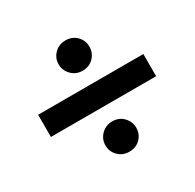

<svg xmlns="http://www.w3.org/2000/svg" viewBox="-133 -747 901 885"><g transform="rotate(-30 317.5 -305.0)"><path d="M234 -521Q234 -554 257.5 -577.5Q281 -601 316 -601Q352 -601 375 -577.5Q398 -554 398 -521Q398 -488 375 -464Q352 -440 316 -440Q281 -440 257.5 -464Q234 -488 234 -521ZM36 -249V-367H596V-249ZM234 -89Q234 -122 257.5 -146Q281 -170 316 -170Q352 -170 375 -146Q398 -122 398 -89Q398 -56 375 -32.5Q352 -9 316 -9Q281 -9 257.5 -32.5Q234 -56 234 -89Z"/></g></svg>

Font: Jost* Semi
Style: Regular
Weight: 600
Version: Version 3.7